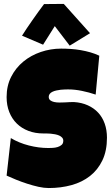

<svg xmlns="http://www.w3.org/2000/svg" viewBox="-20 -952 572 979"><path d="M525.4 -250Q525.4 -183.1 502.2 -134.5Q479 -85.9 438.7 -54.4Q398.4 -22.9 344.5 -8.1Q290.5 6.8 228.5 6.8Q204.6 6.8 176 0.5Q147.5 -5.9 118.2 -15.4Q88.9 -24.9 61.8 -35.9Q34.7 -46.9 13.7 -56.6L35.2 -248Q76.7 -223.1 127.2 -210.2Q177.7 -197.3 226.6 -197.3Q235.8 -197.3 249 -198Q262.2 -198.7 274.2 -202.4Q286.1 -206.1 294.4 -213.4Q302.7 -220.7 302.7 -234.4Q302.7 -243.7 296.9 -250.2Q291 -256.8 281.7 -261Q272.5 -265.1 260.7 -267.3Q249 -269.5 237.8 -270.5Q226.6 -271.5 216.8 -271.5H216.3Q216.3 -271.5 216.3 -271.5Q216.3 -271.5 216.3 -271.5Q216.3 -271.5 216.3 -271.5Q216.3 -271.5 216.3 -271.5Q216.3 -271.5 216.3 -271.5Q216.3 -271.5 216.3 -271.5H214.8Q214.8 -271.5 214.8 -271.5Q214.8 -271.5 214.8 -271.5Q214.8 -271.5 214.8 -271.5Q214.8 -271.5 214.8 -271.5Q214.8 -271.5 214.8 -271.5Q214.8 -271.5 214.4 -271.5Q214.4 -271.5 214.4 -271.5Q214.4 -271.5 214.4 -271.5Q214.4 -271.5 214.4 -271.5Q214.4 -271.5 214.4 -271.5Q214.4 -271.5 214.4 -271.5Q214.4 -271.5 214.4 -271.5Q214.4 -271.5 214.4 -271.5Q214.4 -271.5 214.4 -271.5H212.9Q212.9 -271.5 212.9 -271.5Q212.9 -271.5 212.9 -271.5Q212.9 -271.5 212.9 -271.5Q212.9 -271.5 212.9 -271.5Q212.9 -271.5 212.9 -271.5H211.9Q211.9 -271.5 211.9 -271.5Q211.9 -271.5 211.9 -271.5Q211.9 -271.5 211.9 -271.5Q211.9 -271.5 211.9 -271.5Q211.9 -271.5 211.9 -271.5Q211.9 -271.5 211.9 -271.5H209.5Q209.5 -271.5 209.5 -271.5Q209.5 -271.5 209.5 -271.5H201.2Q159.2 -271.5 124.8 -284.7Q90.3 -297.9 65.7 -322Q41 -346.2 27.3 -380.6Q13.7 -415 13.7 -457Q13.7 -514.6 36.9 -560.3Q60.1 -606 98.9 -637.9Q137.7 -669.9 188 -687Q238.3 -704.1 292 -704.1Q315.9 -704.1 341.3 -702.4Q366.7 -700.7 391.8 -696.3Q417 -691.9 440.9 -685.1Q464.8 -678.2 486.3 -668L467.8 -469.7Q434.6 -481 398.2 -488.5Q361.8 -496.1 327.1 -496.1Q320.8 -496.1 310.8 -495.8Q300.8 -495.6 289.8 -494.4Q278.8 -493.2 267.6 -490.7Q256.3 -488.3 247.6 -484.1Q238.8 -480 233.6 -473.4Q228.5 -466.8 228.5 -458.5Q228.5 -458.5 228.5 -458.5Q228.5 -458.5 228.5 -458.5Q228.5 -458.5 228.5 -458Q228.5 -458 228.5 -458Q228.5 -458 228.5 -458Q228.5 -458 228.5 -458Q228.5 -458 228.5 -458Q228.5 -458 228.5 -458V-457.5Q228.5 -457.5 228.5 -457.5Q228.5 -457.5 228.5 -457.5Q228.5 -457.5 228.5 -457.5Q228.5 -457.5 228.5 -457.5Q228.5 -457.5 228.5 -457Q228.5 -457 228.5 -457Q228.5 -457 228.5 -457Q228.5 -457 228.5 -457Q229 -446.3 236.6 -440.4Q244.1 -434.6 256.1 -431.9Q268.1 -429.2 282.5 -429.2Q296.9 -429.2 311 -429.9Q325.2 -430.7 335 -431.2Q344.7 -431.6 350.6 -431.6Q350.6 -431.6 350.6 -431.6Q350.6 -431.6 351.1 -431.6Q351.1 -431.6 351.1 -431.6Q351.1 -431.6 351.1 -431.6Q351.1 -431.6 351.1 -431.6H351.6Q351.6 -431.6 351.6 -431.6H352.1Q352.1 -431.6 352.1 -431.6Q352.1 -431.6 352.5 -431.6Q352.5 -431.6 352.5 -431.6Q352.5 -431.6 352.5 -431.6Q352.5 -431.6 352.5 -431.6H353Q353 -431.6 353 -431.6Q353 -431.6 353 -431.6Q353 -431.6 353 -431.6Q353 -431.6 353 -431.6Q353 -431.6 353 -431.6Q353 -431.6 353.5 -431.6Q353.5 -431.6 353.5 -431.6Q353.5 -431.6 353.5 -431.6Q353.5 -431.6 353.5 -431.6Q353.5 -431.6 353.5 -431.6Q353.5 -431.6 353.5 -431.6Q353.5 -431.6 354 -431.6Q354 -431.6 354 -431.6H357.4Q396.5 -429.2 427.7 -415Q459 -400.9 480.7 -377.4Q502.4 -354 513.9 -321.5Q525.4 -289.1 525.4 -250ZM335.4 -719.2 259.3 -818.8 199.7 -724.1 92.3 -770Q101.6 -785.2 115.2 -805.4Q128.9 -825.7 144 -847.4Q159.2 -869.1 174.8 -890.9Q190.4 -912.6 204.6 -931.2L305.2 -932.1L439 -782.7Z"/></svg>

Font: Luckiest Guy
Style: Regular
Weight: 400
Designer: Astigmatic (AOETI)
Foundry: Astigmatic (AOETI)
Version: Version 1.000